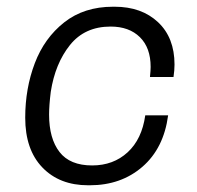

<svg xmlns="http://www.w3.org/2000/svg" viewBox="-20 -541 586 571"><path d="M499 -349Q499 -332 496 -312H426Q428 -332 428 -342Q428 -399 396 -430.5Q364 -462 309 -462Q232 -462 188 -407Q144 -352 131 -268Q126 -228 126 -200Q126 -129 157 -89Q188 -49 254 -49Q317 -49 359.5 -88Q402 -127 412 -198H480Q467 -100 403.5 -45Q340 10 247 10H242Q157 10 106 -43Q55 -96 55 -191Q55 -278 83.5 -353Q112 -428 171 -474.5Q230 -521 316 -521H321Q401 -521 450 -475Q499 -429 499 -349Z"/></svg>

Font: Chivo Light Italic
Style: Regular
Weight: 300
Italic angle: -8.05°
Designer: Hector Gatti
Foundry: Omnibus-Type
Version: Version 1.007